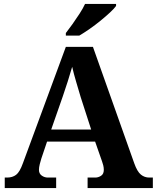

<svg xmlns="http://www.w3.org/2000/svg" viewBox="-20 -951 793 971"><path d="M4 0V-53H16Q43 -53 61.5 -67Q80 -81 96 -126L313 -714H450L659 -125Q674 -83 692.5 -68Q711 -53 735 -53H753V0H423V-53H462Q477 -53 491 -62Q505 -71 505 -92Q505 -104 502 -115.5Q499 -127 496 -135L461 -235H218L189 -149Q185 -137 181 -120.5Q177 -104 177 -92Q177 -73 191 -63Q205 -53 222 -53H264V0ZM239 -296H441L388 -460Q378 -494 365.5 -536Q353 -578 345 -613Q336 -581 323 -540.5Q310 -500 298 -465ZM313 -784Q328 -803 346.5 -829Q365 -855 382.5 -882Q400 -909 410 -931H567V-921Q558 -908 536.5 -888Q515 -868 488 -846Q461 -824 433 -804.5Q405 -785 381 -771H313Z"/></svg>

Font: Noto Serif Oriya
Style: Bold
Weight: 700
Designer: David Williams
Foundry: Google LLC, David Williams
Version: Version 1.051; ttfautohint (v1.8.4.7-5d5b)